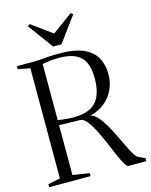

<svg xmlns="http://www.w3.org/2000/svg" viewBox="-139 -1052 893 1139"><g transform="rotate(-15 307.5 -482.0)"><path d="M18 0V-18L93 -34V-710L18.5 -725V-743H120Q140.5 -743 165.2 -745Q190 -747 218.5 -749Q247 -751 277.5 -751Q374.5 -751 429.8 -726Q485 -701 508.2 -657.2Q531.5 -613.5 531.5 -557.5Q531.5 -506 510.8 -462.2Q490 -418.5 452.5 -388.5Q415 -358.5 363.5 -347Q384.5 -343.5 405 -321.5Q425.5 -299.5 445.2 -266.5Q465 -233.5 483 -196.5Q501 -159.5 517.2 -125.8Q533.5 -92 547.2 -68.5Q561 -45 571 -39L615 -18V0H505.5Q495.5 0 481.5 -24.5Q467.5 -49 451 -87.8Q434.5 -126.5 415.8 -170Q397 -213.5 377.2 -252Q357.5 -290.5 336.8 -314.5Q316 -338.5 295.5 -337.5Q284 -337.5 265.8 -337.8Q247.5 -338 228.2 -338.5Q209 -339 193 -339.5Q177 -340 170 -340.5V-34L272.5 -18V0ZM266 -362.5Q331 -362.5 370.5 -384Q410 -405.5 428.2 -448.2Q446.5 -491 446.5 -554.5Q446.5 -612 429.8 -650Q413 -688 375 -707Q337 -726 273.5 -726Q242 -726 221 -723.8Q200 -721.5 187.8 -719Q175.5 -716.5 170 -715.5V-371Q186.5 -368.5 204.2 -366.5Q222 -364.5 238 -363.5Q254 -362.5 266 -362.5ZM257 -800 143 -954.5 157 -964.5 282.5 -872.5 408 -964.5 422 -954.5 308 -800Z"/></g></svg>

Font: Merriweather 144pt Light
Style: Regular
Weight: 300
Version: Version 2.100